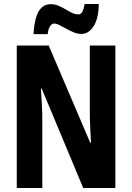

<svg xmlns="http://www.w3.org/2000/svg" viewBox="-20 -942 662 962"><path d="M558 0H397L189 -498H185Q187 -464 189 -433.5Q191 -403 191.5 -377.5Q192 -352 192 -331V0H64V-714H224L432 -227H436Q434 -261 432.5 -290Q431 -319 430.5 -344Q430 -369 430 -389V-714H558ZM148 -771Q149 -795 153 -820.5Q157 -846 166 -869Q175 -892 191.5 -906.5Q208 -921 235 -921Q254 -921 272.5 -913.5Q291 -906 308 -895.5Q325 -885 341 -877.5Q357 -870 373 -870Q386 -870 393 -884Q400 -898 404 -922H475Q474 -849 449 -810.5Q424 -772 388 -772Q369 -772 349.5 -780Q330 -788 312 -798Q294 -808 278.5 -816Q263 -824 251 -824Q241 -824 231.5 -811.5Q222 -799 219 -771Z"/></svg>

Font: Noto Sans Khmer ExtraCondensed
Style: Bold
Weight: 700
Width: 2
Designer: Danh Hong and the Monotype Design Team
Foundry: Monotype Imaging Inc.
Version: Version 2.004